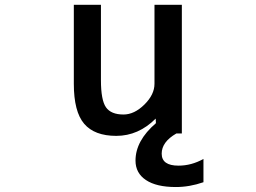

<svg xmlns="http://www.w3.org/2000/svg" viewBox="-20 -542 1040 781"><path d="M695.3 218.8Q616.2 218.8 573.7 190.4Q531.2 162.1 531.2 111.3Q531.2 30.3 614.3 -41L613.3 -59.6Q543 10.7 453.1 10.7Q364.3 10.7 322.3 -38.6Q280.3 -87.9 280.3 -201.2V-522.5H390.6V-215.8Q390.6 -134.8 411.1 -105.5Q431.6 -76.2 482.4 -76.2Q526.4 -76.2 567.4 -116.7Q608.4 -157.2 608.4 -201.2V-522.5H719.7V1H697.3Q637.7 35.2 637.7 83Q637.7 131.8 706.1 131.8Q758.8 131.8 807.6 104.5V199.2Q751 218.8 695.3 218.8Z"/></svg>

Font: GenEi Gothic M SemiBold
Style: Regular
Weight: 500
Designer: o_tamon (Modified); [Source Han Sans]
Ryoko NISHIZUKA  (kana & ideographs); Paul D. Hunt (Latin, Greek & Cyrillic); Wenl
Version: Version 1.1a;Original Version 1.004